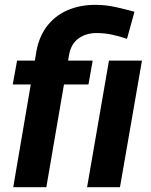

<svg xmlns="http://www.w3.org/2000/svg" viewBox="-20 -781 631 801"><path d="M173.3 0H35.2L129.4 -551.8Q138.7 -620.6 172.9 -667.5Q207 -714.4 261 -738Q314.9 -761.7 382.8 -760.7Q423.3 -760.3 462.6 -751.5Q502 -742.7 541 -731.9L509.8 -619.1Q479.5 -629.4 448.2 -636.2Q417 -643.1 384.8 -643.1Q339.4 -643.6 307.9 -620.8Q276.4 -598.1 268.1 -552.2ZM366.7 -528.3 349.1 -428.7H33.2L51.3 -528.3ZM572.3 -528.3 480.5 0H343.3L434.6 -528.3Z"/></svg>

Font: Roboto
Style: Bold Italic
Weight: 700
Italic angle: -12°
Designer: Christian Robertson
Foundry: Google
Version: Version 3.0